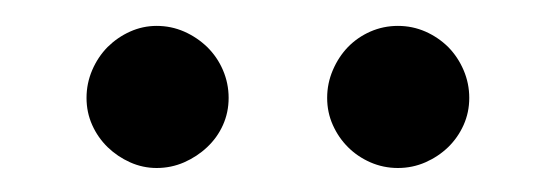

<svg xmlns="http://www.w3.org/2000/svg" viewBox="-20 -722 440 152"><path d="M161 -644.5C161 -652.2 159.5 -659.5 156.5 -666.5C153.5 -673.5 149.3 -679.6 144 -684.8C138.7 -689.9 132.6 -694 125.8 -697C118.9 -700 111.7 -701.5 104 -701.5C96.7 -701.5 89.7 -700 83 -697C76.3 -694 70.4 -689.9 65.2 -684.8C60.1 -679.6 56 -673.5 53 -666.5C50 -659.5 48.5 -652.2 48.5 -644.5C48.5 -636.8 50 -629.7 53 -623C56 -616.3 60.1 -610.5 65.2 -605.5C70.4 -600.5 76.3 -596.5 83 -593.5C89.7 -590.5 96.7 -589 104 -589C111.7 -589 118.9 -590.5 125.8 -593.5C132.6 -596.5 138.7 -600.5 144 -605.5C149.3 -610.5 153.5 -616.3 156.5 -623C159.5 -629.7 161 -636.8 161 -644.5ZM351.5 -644.5C351.5 -652.2 350 -659.5 347 -666.5C344 -673.5 339.9 -679.6 334.8 -684.8C329.6 -689.9 323.6 -694 316.8 -697C309.9 -700 302.7 -701.5 295 -701.5C287.3 -701.5 280.1 -700 273.2 -697C266.4 -694 260.5 -689.9 255.5 -684.8C250.5 -679.6 246.5 -673.5 243.5 -666.5C240.5 -659.5 239 -652.2 239 -644.5C239 -636.8 240.5 -629.7 243.5 -623C246.5 -616.3 250.5 -610.5 255.5 -605.5C260.5 -600.5 266.4 -596.5 273.2 -593.5C280.1 -590.5 287.3 -589 295 -589C302.7 -589 309.9 -590.5 316.8 -593.5C323.6 -596.5 329.6 -600.5 334.8 -605.5C339.9 -610.5 344 -616.3 347 -623C350 -629.7 351.5 -636.8 351.5 -644.5Z"/></svg>

Font: LatoLatin
Style: Regular
Weight: 400
Designer: Lukasz Dziedzic with Adam Twardoch and Botio Nikoltchev
Foundry: tyPoland Lukasz Dziedzic
Version: Version 2.015; 2015-08-06; http://www.latofonts.com/